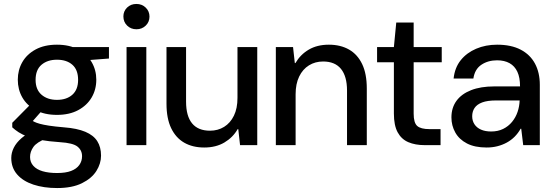

<svg xmlns="http://www.w3.org/2000/svg" viewBox="-20 -734 2791 971"><path d="M269 217Q201 217 148.5 199.5Q96 182 66.5 148Q37 114 37 65Q37 39 49.5 13.5Q62 -12 89 -35.5Q116 -59 161 -79L215 -34Q166 -15 149 9Q132 33 132 60Q132 86 148.5 104.5Q165 123 195.5 132Q226 141 269 141Q312 141 339.5 130.5Q367 120 381 100.5Q395 81 395 56Q395 26 372 7.5Q349 -11 283 -15Q226 -19 186.5 -26Q147 -33 120 -43Q93 -53 74.5 -65Q56 -77 42 -90V-113L143 -215L205 -189L115 -87L132 -130Q142 -124 152.5 -118.5Q163 -113 181 -108Q199 -103 228 -98.5Q257 -94 304 -90Q370 -85 411.5 -67.5Q453 -50 472 -20Q491 10 491 53Q491 93 467.5 130.5Q444 168 394.5 192.5Q345 217 269 217ZM268 -153Q205 -153 160.5 -177Q116 -201 93 -241Q70 -281 70 -331Q70 -380 93 -420Q116 -460 160.5 -484Q205 -508 268 -508Q331 -508 375.5 -484Q420 -460 443.5 -420Q467 -380 467 -331Q467 -281 443.5 -241Q420 -201 375.5 -177Q331 -153 268 -153ZM268 -229Q317 -229 346 -255Q375 -281 375 -330Q375 -381 346 -406.5Q317 -432 268 -432Q220 -432 190 -406.5Q160 -381 160 -330Q160 -281 190 -255Q220 -229 268 -229ZM349 -424 325 -496H531V-438Z M620 0V-496H720V0ZM670 -586Q642 -586 623 -604.5Q604 -623 604 -651Q604 -677 622.5 -695.5Q641 -714 670 -714Q698 -714 717 -695.5Q736 -677 736 -650Q736 -623 717 -604.5Q698 -586 670 -586Z M1013 12Q954 12 911.5 -12.5Q869 -37 845.5 -86Q822 -135 822 -210V-496H921V-220Q921 -147 951.5 -110Q982 -73 1042 -73Q1082 -73 1113.5 -92.5Q1145 -112 1163 -149Q1181 -186 1181 -239V-496H1281V0H1194L1185 -81H1182Q1158 -39 1115 -13.5Q1072 12 1013 12Z M1375 0V-496H1462L1471 -415H1474Q1499 -458 1541.5 -483Q1584 -508 1643 -508Q1702 -508 1745 -483.5Q1788 -459 1811.5 -410Q1835 -361 1835 -286V0H1735V-276Q1735 -348 1704.5 -385.5Q1674 -423 1614 -423Q1574 -423 1542.5 -403.5Q1511 -384 1493 -347Q1475 -310 1475 -257V0Z M2128 0Q2080 0 2045 -15Q2010 -30 1991 -65Q1972 -100 1972 -160V-419H1887V-496H1972L1984 -620H2072V-496H2214V-419H2072V-159Q2072 -113 2090 -97Q2108 -81 2152 -81H2208V0Z M2441 12Q2381 12 2341.5 -8.5Q2302 -29 2282.5 -64Q2263 -99 2263 -140Q2263 -189 2288.5 -224Q2314 -259 2362.5 -278Q2411 -297 2479 -297H2610Q2610 -342 2596.5 -371Q2583 -400 2557 -414.5Q2531 -429 2494 -429Q2448 -429 2414.5 -406.5Q2381 -384 2374 -337H2274Q2280 -392 2310 -429.5Q2340 -467 2388 -487.5Q2436 -508 2494 -508Q2565 -508 2613 -483Q2661 -458 2685.5 -412.5Q2710 -367 2710 -305V0H2626L2616 -83H2613Q2600 -60 2582.5 -42.5Q2565 -25 2543 -13Q2521 -1 2495.5 5.5Q2470 12 2441 12ZM2464 -69Q2498 -69 2524.5 -82Q2551 -95 2569.5 -117.5Q2588 -140 2597.5 -168Q2607 -196 2608 -226H2489Q2445 -226 2418.5 -216Q2392 -206 2380 -188Q2368 -170 2368 -146Q2368 -123 2379.5 -105.5Q2391 -88 2412.5 -78.5Q2434 -69 2464 -69Z"/></svg>

Font: DM Sans 9pt 36pt Medium
Style: Regular
Weight: 500
Version: Version 4.004;gftools[0.9.30]